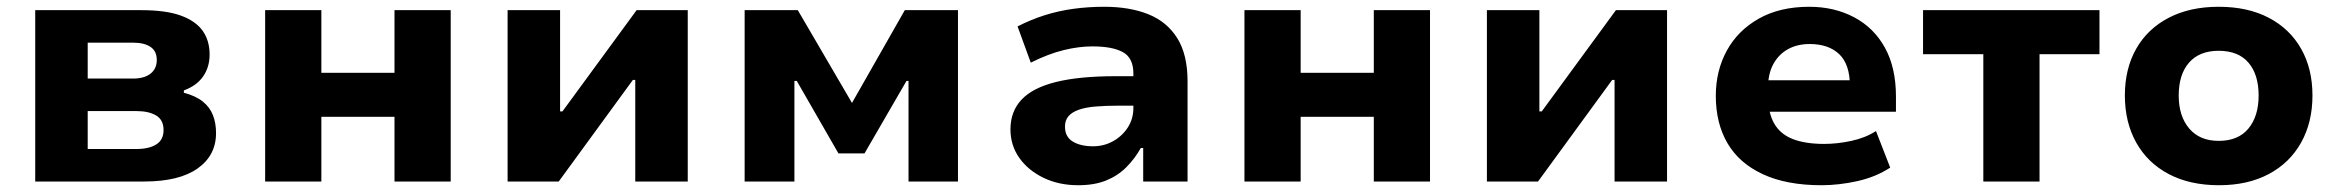

<svg xmlns="http://www.w3.org/2000/svg" viewBox="-20 -536 6909 567"><path d="M84 0V-506H397Q470 -506 514 -490Q558 -474 578.5 -445Q599 -416 599 -375Q599 -338 580 -310.5Q561 -283 523 -269V-262Q558 -253 579 -236Q600 -219 609 -195.5Q618 -172 618 -143Q618 -77 563.5 -38.5Q509 0 406 0ZM239 -96H383Q420 -96 441.5 -109.5Q463 -123 463 -152Q463 -182 441 -195Q419 -208 383 -208H239ZM239 -304H373Q406 -304 424.5 -318.5Q443 -333 443 -359Q443 -385 424.5 -397.5Q406 -410 373 -410H239Z M763 0V-506H929V-321H1145V-506H1311V0H1145V-191H929V0Z M1479 0V-506H1634V-207H1641L1860 -506H2011V0H1856V-300H1849L1630 0Z M2179 0V-506H2336L2496 -232L2652 -506H2809V0H2663V-297H2657L2533 -83H2456L2333 -297H2326V0Z M3164 11Q3107 11 3061.5 -11Q3016 -33 2990 -70Q2964 -107 2964 -154Q2964 -207 2997 -242Q3030 -277 3099 -294Q3168 -311 3275 -311H3348V-224H3286Q3246 -224 3216 -221.5Q3186 -219 3166 -212Q3146 -205 3135.5 -193Q3125 -181 3125 -162Q3125 -132 3148 -118Q3171 -104 3208 -104Q3240 -104 3267 -119Q3294 -134 3310.5 -159.5Q3327 -185 3327 -217V-319Q3327 -365 3296 -382Q3265 -399 3206 -399Q3166 -399 3121 -388Q3076 -377 3024 -351L2985 -458Q3024 -478 3065 -491Q3106 -504 3150 -510Q3194 -516 3241 -516Q3316 -516 3371 -494Q3426 -472 3456.5 -423.5Q3487 -375 3487 -296V0H3356V-99H3349Q3331 -67 3306 -42Q3281 -17 3246.5 -3Q3212 11 3164 11Z M3655 0V-506H3821V-321H4037V-506H4203V0H4037V-191H3821V0Z M4371 0V-506H4526V-207H4533L4752 -506H4903V0H4748V-300H4741L4522 0Z M5359 11Q5256 11 5186 -21.5Q5116 -54 5081.5 -113Q5047 -172 5047 -253Q5047 -327 5079.5 -386.5Q5112 -446 5174 -481Q5236 -516 5323 -516Q5397 -516 5455.5 -485Q5514 -454 5546.5 -395Q5579 -336 5579 -251V-206H5178V-299H5454L5443 -282Q5443 -346 5411.5 -376Q5380 -406 5324 -406Q5288 -406 5260.5 -391Q5233 -376 5217 -347Q5201 -318 5201 -274V-256Q5201 -204 5219 -172Q5237 -140 5274 -125.5Q5311 -111 5367 -111Q5406 -111 5447.5 -120Q5489 -129 5520 -149L5562 -41Q5519 -13 5464.5 -1Q5410 11 5359 11Z M5837 0V-376H5659V-506H6180V-376H6003V0Z M6533 11Q6447 11 6384.5 -22Q6322 -55 6288.5 -115Q6255 -175 6255 -254Q6255 -333 6288.5 -392Q6322 -451 6384.5 -483.5Q6447 -516 6532 -516Q6618 -516 6680 -483.5Q6742 -451 6775.5 -392Q6809 -333 6809 -254Q6809 -175 6775.5 -115Q6742 -55 6680 -22Q6618 11 6533 11ZM6532 -120Q6590 -120 6620 -156.5Q6650 -193 6650 -254Q6650 -316 6620 -351Q6590 -386 6532 -386Q6475 -386 6444.5 -351Q6414 -316 6414 -254Q6414 -193 6445 -156.5Q6476 -120 6532 -120Z"/></svg>

Font: Nunito Sans 6pt ExtraBold
Style: Regular
Weight: 800
Version: Version 3.101;gftools[0.9.27]